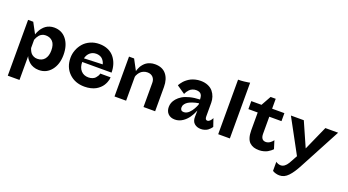

<svg xmlns="http://www.w3.org/2000/svg" viewBox="-65 -1528 4552 2513"><g transform="rotate(20 2211.0 -272.0)"><path d="M77.1 222.2V-555.2H148.9L228 -407.2Q229 -410.6 231 -417Q232.9 -423.3 240.7 -440.9Q248.5 -458.5 258.1 -474.6Q267.6 -490.7 284.9 -510.5Q302.2 -530.3 322.3 -544.4Q342.3 -558.6 371.6 -568.4Q400.9 -578.1 434.1 -578.1Q543 -578.1 606.4 -496.6Q669.9 -415 669.9 -282.2Q669.9 -151.4 604 -68.6Q538.1 14.2 432.1 14.2Q390.6 14.2 355.7 1.2Q320.8 -11.7 300.3 -30Q279.8 -48.3 265.4 -66.7Q251 -85 245.6 -97.7L240.2 -110.8V222.2ZM240.2 -334V-224.1Q241.2 -219.7 243.2 -212.6Q245.1 -205.6 254.2 -187Q263.2 -168.5 275.4 -154.3Q287.6 -140.1 310.5 -128.7Q333.5 -117.2 361.8 -117.2Q428.7 -117.2 464.4 -161.6Q500 -206.1 500 -282.2Q500 -364.7 463.4 -404.3Q426.8 -443.8 365.2 -443.8Q337.4 -443.8 314.5 -432.6Q291.5 -421.4 278.3 -405Q265.1 -388.7 255.9 -372.6Q246.6 -356.4 243.2 -345.2Z M1339.8 -279.8H931.2Q931.2 -205.1 970 -161.1Q1008.8 -117.2 1075.2 -117.2Q1106.4 -117.2 1131.3 -127.4Q1156.2 -137.7 1169.4 -152.6Q1182.6 -167.5 1191.4 -182.4Q1200.2 -197.3 1202.6 -207.5L1205.1 -217.8H1349.1Q1349.1 -203.1 1345.5 -185.3Q1341.8 -167.5 1332.5 -144.8Q1323.2 -122.1 1309.3 -100.3Q1295.4 -78.6 1272.7 -57.6Q1250 -36.6 1221.9 -21Q1193.8 -5.4 1153.6 4.4Q1113.3 14.2 1066.9 14.2Q935.5 14.2 851.8 -67.1Q768.1 -148.4 768.1 -279.8Q768.1 -335.4 788.3 -388.4Q808.6 -441.4 845.2 -483.9Q881.8 -526.4 939.2 -552.2Q996.6 -578.1 1064.9 -578.1Q1132.8 -578.1 1186 -554.2Q1239.3 -530.3 1272.5 -488.5Q1305.7 -446.8 1322.8 -393.8Q1339.8 -340.8 1339.8 -279.8ZM1068.8 -443.8Q1018.1 -443.8 983.2 -413.6Q948.2 -383.3 936 -332L1193.8 -341.8Q1193.4 -343.8 1192.6 -347.4Q1191.9 -351.1 1188 -361.8Q1184.1 -372.6 1178.7 -382.1Q1173.3 -391.6 1163.3 -403.6Q1153.3 -415.5 1140.9 -423.8Q1128.4 -432.1 1109.6 -438Q1090.8 -443.8 1068.8 -443.8Z M1886.7 0V-335.9Q1886.7 -385.3 1858.4 -414.6Q1830.1 -443.8 1782.7 -443.8Q1754.4 -443.8 1730 -433.8Q1705.6 -423.8 1690.4 -409.2Q1675.3 -394.5 1664.6 -378.2Q1653.8 -361.8 1649.2 -349.4Q1644.5 -336.9 1644.5 -331.1V0H1482.9V-555.2H1553.7L1632.8 -407.2Q1633.3 -410.6 1635 -417Q1636.7 -423.3 1643.3 -440.9Q1649.9 -458.5 1658.9 -474.6Q1668 -490.7 1684.8 -510.5Q1701.7 -530.3 1721.9 -544.4Q1742.2 -558.6 1773.2 -568.4Q1804.2 -578.1 1839.8 -578.1Q1941.9 -578.1 1995.4 -513.2Q2048.8 -448.2 2048.8 -337.9V0Z M2700.7 -355V-165Q2700.7 -117.2 2732.4 -117.2Q2749 -117.2 2764.9 -132.1Q2780.8 -147 2788.6 -162.1L2796.4 -176.8L2833.5 -67.9Q2831.5 -64.5 2828.1 -59.1Q2824.7 -53.7 2811.8 -39.6Q2798.8 -25.4 2783.7 -14.4Q2768.6 -3.4 2743.2 5.4Q2717.8 14.2 2689.5 14.2Q2633.3 14.2 2597.7 -17.1Q2562 -48.3 2563.5 -110.8L2565.4 -198.2Q2517.1 -76.7 2437.5 -22Q2385.7 14.2 2326.7 14.2Q2266.1 14.2 2231.4 -21Q2196.8 -56.2 2196.8 -115.2Q2196.8 -144 2207 -173.1Q2217.3 -202.1 2243.4 -232.7Q2269.5 -263.2 2308.1 -286.9Q2346.7 -310.5 2408.9 -326.7Q2471.2 -342.8 2548.3 -345.2L2546.4 -370.1Q2545.4 -382.8 2541.7 -394Q2538.1 -405.3 2529.3 -417.5Q2520.5 -429.7 2502.9 -436.8Q2485.4 -443.8 2460.4 -443.8Q2432.6 -443.8 2408.4 -433.3Q2384.3 -422.9 2370.1 -407.7Q2356 -392.6 2345.7 -377.7Q2335.4 -362.8 2331.5 -352.5L2327.6 -341.8L2212.4 -420.9Q2213.9 -424.3 2216.8 -429.9Q2219.7 -435.5 2231.2 -451.9Q2242.7 -468.3 2255.9 -483.2Q2269 -498 2291.7 -516.1Q2314.5 -534.2 2339.8 -547.1Q2365.2 -560.1 2400.9 -569.1Q2436.5 -578.1 2475.6 -578.1Q2533.2 -578.1 2577.9 -558.8Q2622.6 -539.6 2648.7 -507.1Q2674.8 -474.6 2687.7 -436Q2700.7 -397.5 2700.7 -355ZM2355.5 -163.1Q2355.5 -142.6 2367.2 -129.9Q2378.9 -117.2 2403.8 -117.2Q2422.9 -117.2 2441.7 -126Q2460.4 -134.8 2474.9 -148.9Q2489.3 -163.1 2502.2 -179.9Q2515.1 -196.8 2524.4 -213.9Q2533.7 -231 2540.5 -245.1Q2547.4 -259.3 2550.3 -268.1L2553.7 -276.9V-294.9Q2502.9 -286.6 2464.8 -273.2Q2426.8 -259.8 2406.5 -246.1Q2386.2 -232.4 2374 -216.1Q2361.8 -199.7 2358.6 -187.7Q2355.5 -175.8 2355.5 -163.1Z M2927.2 0V-759.8Q2967.3 -759.8 3007.8 -764.2Q3048.3 -768.6 3068.8 -772.5L3089.4 -776.9V0Z M3186 -443.8V-555.2H3328.1L3404.8 -692.9H3476.1V-555.2H3647V-443.8H3477.1V-208Q3477.1 -117.2 3545.9 -117.2Q3562.5 -117.2 3579.1 -123.5Q3595.7 -129.9 3606.9 -138.7Q3618.2 -147.5 3627.2 -156.5Q3636.2 -165.5 3640.6 -171.9L3645 -178.2L3680.2 -65.9Q3677.7 -62.5 3672.6 -57.1Q3667.5 -51.8 3650.4 -38.1Q3633.3 -24.4 3614 -13.7Q3594.7 -2.9 3563.7 5.6Q3532.7 14.2 3500 14.2Q3457 14.2 3425 4.2Q3393.1 -5.9 3367.7 -29.1Q3342.3 -52.2 3329.1 -94.5Q3315.9 -136.7 3315.9 -196.8V-443.8Z M3930.7 33.2 3994.6 -82 3737.8 -555.2H3917.5L4066.9 -216.8L4217.8 -555.2H4395.5L4094.7 9.8Q4064 67.9 4038.1 107.2Q4012.2 146.5 3984.1 176Q3956.1 205.6 3926.5 219.2Q3897 232.9 3862.8 232.9Q3835.9 232.9 3811.8 225.8Q3787.6 218.8 3776.4 211.9L3765.6 205.1V78.1Q3768.6 81.1 3773.7 85.2Q3778.8 89.4 3796.4 96.2Q3814 103 3833.5 103Q3888.2 103 3930.7 33.2Z"/></g></svg>

Font: Sporting Grotesque
Style: Gras
Weight: 700
Designer: Lucas LE BIHAN
Foundry: Lucas LE BIHAN
Version: Version 1.001